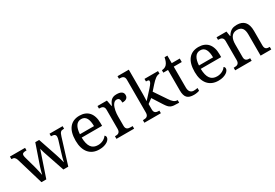

<svg xmlns="http://www.w3.org/2000/svg" viewBox="47 -1732 3891 2714"><g transform="rotate(-30 1992.5 -375.0)"><path d="M476.1 -533.2 576.2 -236.8Q582 -218.8 588.6 -198Q595.2 -177.2 601.1 -157Q606.9 -136.7 611.8 -118.7Q616.7 -100.6 619.1 -87.9H622.1Q626.5 -112.8 636.2 -149.2Q646 -185.5 661.1 -233.9L710.9 -395Q714.8 -407.7 717.5 -422.1Q720.2 -436.5 720.2 -444.8Q720.2 -470.7 703.9 -482.4Q687.5 -494.1 653.8 -494.1H647V-536.1H860.8V-494.1H848.1Q833.5 -494.1 822.8 -491.2Q812 -488.3 803.5 -479.7Q794.9 -471.2 787.6 -456.1Q780.3 -440.9 772.9 -416L644 0H564L444.8 -352.1L426.8 -418L285.2 0H206.1L75.2 -440.9Q69.3 -456.5 63 -466.8Q56.6 -477.1 48.3 -483.2Q40 -489.3 29.3 -491.7Q18.6 -494.1 3.9 -494.1H1V-536.1H248V-494.1H234.9Q205.1 -494.1 189.9 -485.4Q174.8 -476.6 174.8 -452.1Q174.8 -443.8 177.5 -432.1Q180.2 -420.4 183.1 -409.2L230 -241.2Q234.9 -223.1 240.2 -201.7Q245.6 -180.2 250.2 -158.9Q254.9 -137.7 258.8 -119.1Q262.7 -100.6 265.1 -87.9H268.1Q270.5 -100.6 274.7 -117.4Q278.8 -134.3 284.4 -153.6Q290 -172.9 296.4 -192.9Q302.7 -212.9 309.1 -231L413.1 -533.2Z M1136.7 -492.2Q1081.1 -492.2 1051 -447Q1021 -401.9 1015.6 -314.9H1245.6Q1245.6 -354.5 1239.7 -387.2Q1233.9 -419.9 1221.2 -443.4Q1208.5 -466.8 1187.7 -479.5Q1167 -492.2 1136.7 -492.2ZM1148.9 9.8Q1094.7 9.8 1051.5 -8.5Q1008.3 -26.9 978.5 -62Q948.7 -97.2 932.9 -148.2Q917 -199.2 917 -264.2Q917 -404.3 974.6 -475.1Q1032.2 -545.9 1138.7 -545.9Q1187 -545.9 1225.6 -530.8Q1264.2 -515.6 1291 -485.6Q1317.9 -455.6 1332.3 -410.9Q1346.7 -366.2 1346.7 -307.1V-261.2H1013.7Q1014.6 -206.5 1024.7 -167.2Q1034.7 -127.9 1053.5 -102.5Q1072.3 -77.1 1099.6 -65.2Q1127 -53.2 1162.6 -53.2Q1188.5 -53.2 1210.7 -59.1Q1232.9 -64.9 1251 -74.7Q1269 -84.5 1283 -96.9Q1296.9 -109.4 1305.7 -123Q1312.5 -120.1 1318.6 -110.8Q1324.7 -101.6 1324.7 -88.9Q1324.7 -73.7 1314 -56.4Q1303.2 -39.1 1281.2 -24.4Q1259.3 -9.8 1226.3 0Q1193.4 9.8 1148.9 9.8Z M1718.8 0H1430.2V-42H1433.1Q1450.2 -42 1465.1 -44.4Q1480 -46.9 1491 -54.4Q1502 -62 1508.5 -76.2Q1515.1 -90.3 1515.1 -113.8V-425.8Q1515.1 -447.8 1508.5 -461.2Q1502 -474.6 1490.7 -481.9Q1479.5 -489.3 1464.6 -491.7Q1449.7 -494.1 1433.1 -494.1H1430.2V-536.1H1584L1603 -437H1607.9Q1617.7 -459.5 1627.9 -479.2Q1638.2 -499 1653.1 -513.9Q1668 -528.8 1689.9 -537.4Q1711.9 -545.9 1745.1 -545.9Q1799.8 -545.9 1826.4 -526.9Q1853 -507.8 1853 -473.1Q1853 -457.5 1847.9 -444.3Q1842.8 -431.2 1831.5 -421.6Q1820.3 -412.1 1802.7 -407Q1785.2 -401.9 1759.8 -401.9Q1759.8 -443.4 1748 -461.7Q1736.3 -480 1707 -480Q1688.5 -480 1673.8 -469.5Q1659.2 -459 1648.2 -441.7Q1637.2 -424.3 1629.6 -401.9Q1622.1 -379.4 1617.4 -355.7Q1612.8 -332 1610.8 -308.6Q1608.9 -285.2 1608.9 -266.1V-108.9Q1608.9 -86.9 1615.5 -73.5Q1622.1 -60.1 1633.3 -53.2Q1644.5 -46.4 1659.4 -44.2Q1674.3 -42 1690.9 -42H1718.8Z M2207 -321.8 2340.3 -124Q2366.2 -84 2391.8 -63Q2417.5 -42 2451.2 -42H2454.1V0H2439.9Q2396.5 0 2368.4 -2.7Q2340.3 -5.4 2319.8 -15.4Q2299.3 -25.4 2282.2 -44.7Q2265.1 -64 2244.1 -97.2L2144 -253.9L2070.3 -199.2V-108.9Q2070.3 -86.9 2076.9 -73.5Q2083.5 -60.1 2094.7 -53.2Q2106 -46.4 2120.8 -44.2Q2135.7 -42 2152.3 -42H2155.3V0H1886.2V-42H1894Q1911.1 -42 1926 -44.4Q1940.9 -46.9 1951.9 -54.4Q1962.9 -62 1969.5 -76.2Q1976.1 -90.3 1976.1 -113.8V-649.9Q1976.1 -671.9 1969.5 -685.3Q1962.9 -698.7 1951.7 -706.1Q1940.4 -713.4 1925.5 -715.6Q1910.6 -717.8 1894 -717.8H1886.2V-759.8H2070.3V-374Q2070.3 -360.4 2069.8 -339.1Q2069.3 -317.9 2068.4 -297.4Q2067.4 -273.9 2066.4 -248L2191.4 -384.8Q2207.5 -402.8 2218 -416.5Q2228.5 -430.2 2234.9 -440.4Q2241.2 -450.7 2243.7 -458.7Q2246.1 -466.8 2246.1 -474.1Q2246.1 -486.8 2234.1 -490.5Q2222.2 -494.1 2197.3 -494.1V-536.1H2418V-494.1Q2383.3 -494.1 2349.9 -469.7Q2316.4 -445.3 2277.3 -400.9Z M2718.3 -43Q2736.3 -43 2751.5 -44.9Q2766.6 -46.9 2782.2 -49.8V-5.9Q2775.9 -2.9 2765.6 0Q2755.4 2.9 2743.4 5.1Q2731.4 7.3 2718.3 8.5Q2705.1 9.8 2693.4 9.8Q2655.3 9.8 2627.9 1.7Q2600.6 -6.3 2583 -24.4Q2565.4 -42.5 2556.9 -72.3Q2548.3 -102.1 2548.3 -145V-479H2472.2V-519Q2490.2 -519 2512 -526.4Q2533.7 -533.7 2550.3 -550.8Q2567.4 -569.3 2577.9 -595Q2588.4 -620.6 2596.2 -659.2H2642.1V-536.1H2772.9V-479H2642.1V-142.1Q2642.1 -90.8 2662.8 -66.9Q2683.6 -43 2718.3 -43Z M3080.1 -492.2Q3024.4 -492.2 2994.4 -447Q2964.4 -401.9 2959 -314.9H3189Q3189 -354.5 3183.1 -387.2Q3177.2 -419.9 3164.6 -443.4Q3151.9 -466.8 3131.1 -479.5Q3110.4 -492.2 3080.1 -492.2ZM3092.3 9.8Q3038.1 9.8 2994.9 -8.5Q2951.7 -26.9 2921.9 -62Q2892.1 -97.2 2876.2 -148.2Q2860.4 -199.2 2860.4 -264.2Q2860.4 -404.3 2918 -475.1Q2975.6 -545.9 3082 -545.9Q3130.4 -545.9 3168.9 -530.8Q3207.5 -515.6 3234.4 -485.6Q3261.2 -455.6 3275.6 -410.9Q3290 -366.2 3290 -307.1V-261.2H2957Q2958 -206.5 2968 -167.2Q2978 -127.9 2996.8 -102.5Q3015.6 -77.1 3043 -65.2Q3070.3 -53.2 3106 -53.2Q3131.8 -53.2 3154.1 -59.1Q3176.3 -64.9 3194.3 -74.7Q3212.4 -84.5 3226.3 -96.9Q3240.2 -109.4 3249 -123Q3255.9 -120.1 3262 -110.8Q3268.1 -101.6 3268.1 -88.9Q3268.1 -73.7 3257.3 -56.4Q3246.6 -39.1 3224.6 -24.4Q3202.6 -9.8 3169.7 0Q3136.7 9.8 3092.3 9.8Z M3637.2 -42V0H3368.2V-42H3376.5Q3393.6 -42 3408.4 -44.4Q3423.3 -46.9 3434.3 -54.4Q3445.3 -62 3451.9 -76.2Q3458.5 -90.3 3458.5 -113.8V-425.8Q3458.5 -447.8 3451.9 -461.2Q3445.3 -474.6 3434.1 -481.9Q3422.9 -489.3 3408 -491.7Q3393.1 -494.1 3376.5 -494.1H3373.5V-536.1H3535.2L3548.3 -455.1H3553.2Q3568.8 -482.9 3586.2 -500.7Q3603.5 -518.6 3622.8 -528.6Q3642.1 -538.6 3663.8 -542.2Q3685.5 -545.9 3709.5 -545.9Q3749 -545.9 3780 -534.4Q3811 -522.9 3832.8 -499.3Q3854.5 -475.6 3866 -438.5Q3877.4 -401.4 3877.4 -350.1V-113.8Q3877.4 -90.3 3883.1 -76.2Q3888.7 -62 3898.9 -54.4Q3909.2 -46.9 3923.3 -44.4Q3937.5 -42 3954.1 -42H3957.5V0H3783.2V-345.2Q3783.2 -377.9 3777.3 -403.3Q3771.5 -428.7 3758.5 -446.3Q3745.6 -463.9 3724.6 -472.9Q3703.6 -481.9 3673.3 -481.9Q3639.2 -481.9 3616 -468.8Q3592.8 -455.6 3578.6 -433.1Q3564.5 -410.6 3558.3 -381.3Q3552.2 -352.1 3552.2 -319.8V-108.9Q3552.2 -86.9 3558.8 -73.5Q3565.4 -60.1 3576.7 -53.2Q3587.9 -46.4 3602.8 -44.2Q3617.7 -42 3634.3 -42Z"/></g></svg>

Font: Droid-TTFautohint Serif
Style: Regular
Weight: 400
Foundry: Ascender Corporation
Version: Version 1.00; ttfautohint (v1.00rc1.4-1a1c-dirty) -l 8 -r 50